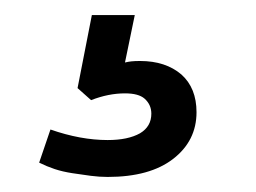

<svg xmlns="http://www.w3.org/2000/svg" viewBox="-20 -40 340 255"><path d="M166 41Q200 41 221 59Q241 77 241 109Q241 147 210 171Q179 195 123 195Q112 195 100.5 193.5Q89 192 76 190Q63 188 52.5 184.5Q42 181 32 176L47 132Q87 146 123 146Q150 146 166 137Q181 128 181 111Q181 99 172 91Q164 84 146 84Q124 84 101 93L83 77L102 -20H159L146 43Q150 42 154.5 41.5Q159 41 166 41Z"/></svg>

Font: PRinguin Sans
Style: Italic
Weight: 400
Designer: Vernon Adams
Foundry: Vernon Adams
Version: ""